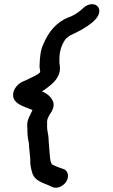

<svg xmlns="http://www.w3.org/2000/svg" viewBox="-20 -758 538 918"><path d="M264 -466C263 -514 274 -543 294 -572C298 -576 310 -585 314 -588C356 -607 392 -626 425 -654L434 -663C449 -677 465 -707 447 -727C430 -746 399 -738 382 -723L372 -714C355 -699 331 -682 307 -675C248 -651 211 -604 187 -546C173 -518 170 -479 169 -439C170 -431 171 -423 172 -416C178 -407 112 -379 103 -374L89 -368C69 -360 45 -335 43 -310C37 -260 100 -248 135 -232C135 -231 134 -230 134 -229C125 -208 110 -188 110 -160C110 -154 111 -148 111 -143V-131C111 -111 114 -91 118 -74C119 -43 126 -6 125 25C126 36 129 51 132 61C143 110 187 115 228 135C254 149 284 129 295 113C310 92 309 64 288 52C283 50 225 31 227 25C222 18 220 4 219 -6C217 -36 213 -69 212 -99C211 -117 205 -134 205 -153C205 -161 206 -168 205 -173C205 -191 211 -197 218 -212C231 -227 244 -256 231 -278C221 -298 202 -313 180 -321L193 -329C200 -334 207 -339 214 -345C239 -363 267 -393 267 -432C267 -443 263 -455 264 -466Z"/></svg>

Font: Dictator
Style: Ita
Weight: 500
Version: Version MIL.1277